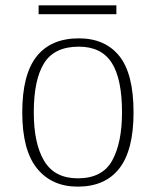

<svg xmlns="http://www.w3.org/2000/svg" viewBox="-20 -686 581 716"><path d="M270 10Q173 10 118 -58Q63 -126 63 -267Q63 -408 116.5 -475.5Q170 -543 274 -543Q372 -543 425 -477Q478 -411 478 -267Q478 -126 425 -58Q372 10 270 10ZM270 -21Q362 -21 398.5 -87.5Q435 -154 435 -267Q435 -392 396.5 -452Q358 -512 274 -512Q183 -512 144.5 -450.5Q106 -389 106 -267Q106 -150 145 -85.5Q184 -21 270 -21ZM124 -633V-666H414V-633Z"/></svg>

Font: Noto Serif Hentaigana ExtraLight
Style: Regular
Weight: 200
Designer: Kazuhiro Yamada
Foundry: nipponia
Version: Version 1.000